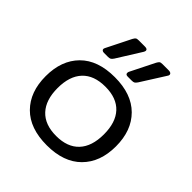

<svg xmlns="http://www.w3.org/2000/svg" viewBox="-198 -862 1016 1016"><g transform="rotate(45 310.0 -353.5)"><path d="M161 -557Q161 -561 164 -567L232 -703Q238 -714 243 -718Q248 -722 262 -722H308Q327 -722 327 -710Q327 -705 323 -698L238 -562Q231 -552 225.5 -548.5Q220 -545 207 -545H178Q170 -545 165.5 -548.5Q161 -552 161 -557ZM340 -557Q340 -563 342 -567L410 -703Q416 -714 421 -718Q426 -722 440 -722H486Q495 -722 500.5 -718.5Q506 -715 506 -709Q506 -703 502 -698L416 -562Q409 -552 403.5 -548.5Q398 -545 385 -545H356Q340 -545 340 -557ZM47 -240Q47 -358 115 -426.5Q183 -495 310 -495Q436 -495 504.5 -426.5Q573 -358 573 -240Q573 -122 504.5 -53.5Q436 15 310 15Q183 15 115 -53.5Q47 -122 47 -240ZM483 -240Q483 -329 439 -376.5Q395 -424 310 -424Q225 -424 180.5 -376.5Q136 -329 136 -240Q136 -151 180.5 -103Q225 -55 310 -55Q394 -55 438.5 -102.5Q483 -150 483 -240Z"/></g></svg>

Font: Mitr Light
Style: Regular
Weight: 300
Designer: Thanarat Vachiruckul
Foundry: Cadson Demak
Version: Version 1.003